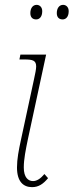

<svg xmlns="http://www.w3.org/2000/svg" viewBox="-20 -761 303 791"><path d="M129 -681C142 -681 154 -691 154 -715C154 -732 143 -741 131 -741C115 -741 105 -727 105 -707C105 -689 115 -681 129 -681ZM238 -681C251 -681 263 -691 263 -715C263 -732 252 -741 240 -741C224 -741 214 -727 214 -707C214 -689 224 -681 238 -681ZM112 10C139 10 158 -3 178 -27L163 -44C147 -25 132 -15 116 -15C96 -15 78 -30 78 -71C78 -106 86 -144 95 -188L170 -536H64L60 -516H81C115 -516 129 -512 129 -487C129 -476 125 -457 120 -434L67 -188C57 -142 50 -106 50 -71C50 -13 76 10 112 10Z"/></svg>

Font: Noto Serif Condensed Thin
Style: Italic
Weight: 100
Width: 3
Italic angle: -12°
Designer: Monotype Design Team
Foundry: Monotype Imaging Inc.
Version: Version 2.013